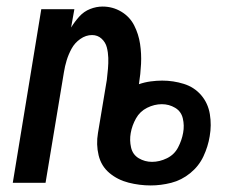

<svg xmlns="http://www.w3.org/2000/svg" viewBox="-20 -558 760 586"><path d="M440 8Q471 8 502.5 0Q534 -8 560.5 -29.5Q587 -51 601 -81Q615 -111 620 -142Q626 -176 620.5 -209.5Q615 -243 594 -267.5Q573 -292 541 -302Q509 -312 475 -312Q458 -312 439.5 -309.5Q421 -307 404 -301Q409 -332 410.5 -363Q412 -394 407.5 -424Q403 -454 389.5 -480.5Q376 -507 350 -522.5Q324 -538 293 -538Q274 -538 255 -530.5Q236 -523 222 -507.5Q208 -492 197 -474L207 -530H106L19 0H119L175 -337Q178 -356 183.5 -374Q189 -392 198.5 -409.5Q208 -427 225 -439Q242 -451 261 -451Q278 -451 290 -440Q302 -429 306 -413.5Q310 -398 310.5 -381.5Q311 -365 309.5 -348Q308 -331 306 -314L279 -152Q273 -117 281 -84Q289 -51 314 -30Q339 -9 372.5 -0.5Q406 8 440 8ZM444 -64Q422 -64 403.5 -75Q385 -86 380 -108Q375 -130 379 -152Q383 -175 395 -196.5Q407 -218 429 -229Q451 -240 474 -240Q496 -240 514.5 -229Q533 -218 538 -196.5Q543 -175 539 -153Q535 -130 523.5 -108Q512 -86 489.5 -75Q467 -64 444 -64Z"/></svg>

Font: Iosevka Sparkle Medium
Style: Italic
Weight: 500
Italic angle: -9°
Designer: Belleve Invis
Foundry: Belleve Invis
Version: Version 4.5.0; ttfautohint (v1.8.3)